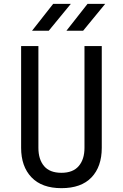

<svg xmlns="http://www.w3.org/2000/svg" viewBox="-20 -970 640 1000"><path d="M300 10Q198 10 144 -46.5Q90 -103 90 -200V-730H180V-200Q180 -140 209.5 -105Q239 -70 300 -70Q360 -70 390 -105Q420 -140 420 -200V-730H510V-200Q510 -102 456.5 -46Q403 10 300 10ZM326 -810 436 -950H528L413 -810ZM147 -810 257 -950H349L234 -810Z"/></svg>

Font: JetBrains Mono NL
Style: Regular
Weight: 400
Monospace: yes
Designer: Philipp Nurullin, Konstantin Bulenkov
Foundry: JetBrains
Version: Version 2.305; ttfautohint (v1.8.4.7-5d5b)